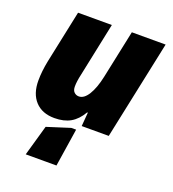

<svg xmlns="http://www.w3.org/2000/svg" viewBox="-142 -661 907 1009"><g transform="rotate(20 311.0 -156.5)"><path d="M294.9 27.8H321.8L289.1 240.2H117.2L166 68.8ZM237.8 -183.1Q237.8 -161.6 248.8 -151.4Q259.8 -141.1 274.9 -141.1Q303.7 -141.1 327.4 -179.4Q351.1 -217.8 365.2 -284.2L421.9 -553.2H610.8L494.1 0H342.8L349.1 -77.1H345.2Q318.8 -31.7 282.5 -11Q246.1 9.8 192.9 9.8Q124 9.8 85.4 -32Q46.9 -73.7 46.9 -147Q46.9 -198.7 59.1 -258.8L121.1 -553.2H310.1L247.1 -252Q237.8 -211.9 237.8 -183.1Z"/></g></svg>

Font: Open Sans Extrabold
Style: Italic
Weight: 800
Italic angle: -12°
Foundry: Ascender Corporation
Version: Version 1.10